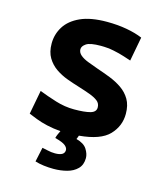

<svg xmlns="http://www.w3.org/2000/svg" viewBox="-109 -625 779 899"><g transform="rotate(15 280.0 -175.0)"><path d="M234 190Q210 190 186.5 187Q163 184 144 178L159 108Q166 109 185 113.5Q204 118 222 118Q268 118 268 90Q268 79 255.5 68.5Q243 58 205 48Q207 39 211.5 29Q216 19 220 11Q184 8 153.5 1Q123 -6 100 -15Q77 -24 60 -31L82 -147Q120 -132 165 -118Q210 -104 255 -104Q306 -104 333 -111.5Q360 -119 360 -141Q360 -161 345 -172.5Q330 -184 305.5 -193Q281 -202 252 -211Q222 -220 190.5 -231.5Q159 -243 133 -261Q107 -279 90.5 -306.5Q74 -334 74 -375Q74 -420 97.5 -457.5Q121 -495 170.5 -517.5Q220 -540 299 -540Q350 -540 394.5 -532Q439 -524 472 -510L450 -393Q438 -397 415 -404.5Q392 -412 362.5 -418Q333 -424 300 -424Q248 -424 229.5 -411.5Q211 -399 211 -384Q211 -368 225 -356Q239 -344 262.5 -335Q286 -326 314 -316Q344 -306 376 -293.5Q408 -281 435 -262.5Q462 -244 478.5 -216Q495 -188 495 -146Q495 -87 453.5 -43.5Q412 0 309 9Q308 13 306 17.5Q304 22 302 27Q340 37 354 59.5Q368 82 368 102Q368 135 348.5 154.5Q329 174 298.5 182Q268 190 234 190Z"/></g></svg>

Font: Ubuntu Sans Mono
Style: Bold
Weight: 700
Monospace: yes
Designer: Dalton Maag Ltd
Foundry: Dalton Maag Ltd
Version: Version 1.006